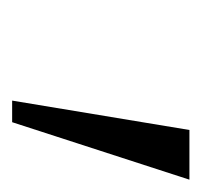

<svg xmlns="http://www.w3.org/2000/svg" viewBox="-28 -852 329 313"><g transform="rotate(90 136.5 -695.5)"><path d="M191.9 -839.8H272.9L179.2 -550.8H144Z"/></g></svg>

Font: Sinkin Sans 300 Light Italic
Style: Regular
Weight: 300
Italic angle: -112°
Designer: Keith Bates
Foundry: K-Type
Version: Sinkin Sans (version 1.0)  by Keith Bates   •   © 2014   www